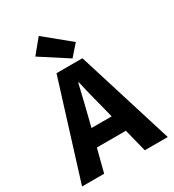

<svg xmlns="http://www.w3.org/2000/svg" viewBox="-211 -1011 1021 1129"><g transform="rotate(-30 300.0 -447.0)"><path d="M244 -330 229 -270H366L351 -330Q313 -474 299 -540H295Q264 -408 244 -330ZM9 0 212 -652H388L591 0H435L396 -155H199L159 0ZM337 -680 153 -799 231 -894 402 -754Z"/></g></svg>

Font: TypoPRO Source Code Pro
Style: Bold
Weight: 700
Monospace: yes
Designer: Paul D. Hunt, Teo Tuominen
Foundry: Adobe Systems Incorporated
Version: Version 2.010;PS 1.0;hotconv 1.0.84;makeotf.lib2.5.63406